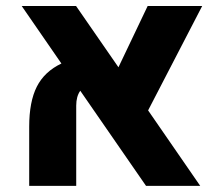

<svg xmlns="http://www.w3.org/2000/svg" viewBox="-20 -606 715 626"><path d="M462.9 -246.1 632.8 0H456.1L241.7 -310.1Q228.5 -291.5 228.5 -261.7V0H75.2V-192.9Q75.2 -274.4 100.1 -323.5Q125 -372.6 180.2 -398.9L50.8 -586.4H228L366.2 -386.7L461.4 -586.4H639.2Z"/></svg>

Font: Heebo ExtraBold
Style: Regular
Weight: 800
Designer: Oded Ezer
Foundry: Meir Sadan
Version: Version 2.001; ttfautohint (v1.5.14-ce02) -l 8 -r 50 -G 200 